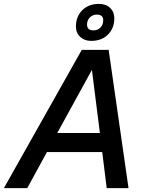

<svg xmlns="http://www.w3.org/2000/svg" viewBox="-60 -966 771 986"><path d="M-40 0 360 -710H498L600 0H488L465 -185H181L80 0ZM412 -607 234 -283H453ZM408 -756Q374 -756 352 -776.5Q330 -797 330 -830Q330 -881 362.5 -913.5Q395 -946 449 -946Q484 -946 505.5 -925.5Q527 -905 527 -872Q527 -821 494.5 -788.5Q462 -756 408 -756ZM420 -810Q442 -810 456 -824.5Q470 -839 470 -862Q470 -891 437 -891Q416 -891 401.5 -876.5Q387 -862 387 -840Q387 -810 420 -810Z"/></svg>

Font: Geist Medium
Style: Italic
Weight: 500
Italic angle: -12°
Designer: Basement.studio, Andrés Briganti, Mateo Zaragoza
Foundry: Basement.studio, Vercel, Andrés Briganti, Guido Ferreyra, Mateo Zaragoza
Version: Version 1.500; ttfautohint (v1.8.4.7-5d5b)